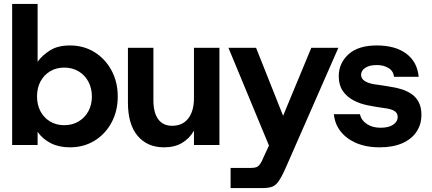

<svg xmlns="http://www.w3.org/2000/svg" viewBox="-20 -740 2203 980"><path d="M337 12Q281 12 239.5 -9Q198 -30 172 -67V0H42V-720H172V-425Q196 -458 235.5 -483Q275 -508 337 -508Q407 -508 462 -474Q517 -440 549 -381Q581 -322 581 -247Q581 -173 549 -114Q517 -55 462 -21.5Q407 12 337 12ZM308 -101Q349 -101 381 -120Q413 -139 431 -172Q449 -205 449 -247Q449 -290 431 -323.5Q413 -357 381 -376Q349 -395 308 -395Q267 -395 235.5 -376Q204 -357 186.5 -324Q169 -291 169 -248Q169 -205 186.5 -172Q204 -139 235.5 -120Q267 -101 308 -101Z M817 12Q732 12 682.5 -46.5Q633 -105 633 -217V-496H763V-229Q763 -165 787.5 -131.5Q812 -98 859 -98Q912 -98 941 -135.5Q970 -173 970 -240V-496H1100V0H970V-73Q948 -34 910 -11Q872 12 817 12Z M1157 220V117H1263Q1278 117 1288 113.5Q1298 110 1307 98Q1316 86 1326 61L1369 -32L1362 25L1146 -496H1287L1425 -149L1569 -496H1707L1443 106Q1427 143 1414.5 165.5Q1402 188 1390 199.5Q1378 211 1361.5 215.5Q1345 220 1319 220Z M1917 12Q1819 12 1755.5 -34Q1692 -80 1684 -157H1817Q1824 -126 1852.5 -107Q1881 -88 1922 -88Q1965 -88 1987.5 -104Q2010 -120 2010 -143Q2010 -162 1994 -173Q1978 -184 1937 -189Q1922 -191 1898 -195Q1874 -199 1859 -202Q1818 -210 1784 -228Q1750 -246 1729.5 -276Q1709 -306 1709 -351Q1709 -417 1758.5 -462.5Q1808 -508 1903 -508Q1998 -508 2054 -466Q2110 -424 2117 -348H1991Q1988 -378 1962.5 -393Q1937 -408 1904 -408Q1865 -408 1844 -393.5Q1823 -379 1823 -358Q1823 -322 1889 -310Q1899 -309 1914.5 -306.5Q1930 -304 1947 -301.5Q1964 -299 1974 -297Q2003 -293 2031 -284Q2059 -275 2081.5 -259.5Q2104 -244 2117.5 -218Q2131 -192 2131 -154Q2131 -105 2106 -67.5Q2081 -30 2033.5 -9Q1986 12 1917 12Z"/></svg>

Font: Host Grotesk Light
Style: Bold
Weight: 700
Version: Version 1.003